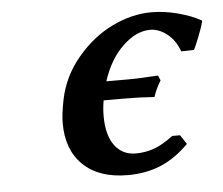

<svg xmlns="http://www.w3.org/2000/svg" viewBox="-40 -485 625 539"><g transform="rotate(-5 272.5 -215.0)"><path d="M404.8 -439.9Q441.4 -439.9 479.7 -429.7Q518.1 -419.4 543.9 -404.8L544.9 -401.9Q541.5 -388.2 530.8 -360.8Q520 -333.5 515.1 -324.2L479 -323.2Q467.3 -355.5 444.3 -373.3Q421.4 -391.1 397 -391.1Q357.9 -391.1 320.1 -355.2Q282.2 -319.3 262.2 -257.8H328.1Q348.6 -257.8 408.2 -261.2L414.1 -247.1Q399.4 -223.1 393.1 -202.1Q353.5 -205.1 310.1 -205.1H250Q246.1 -183.6 246.1 -161.1Q246.1 -107.4 267.8 -78.1Q289.6 -48.8 327.1 -48.8Q353 -48.8 377.4 -57.1Q401.9 -65.4 433.1 -88.9H455.1L472.2 -63Q433.1 -23.9 391.6 -7.1Q350.1 9.8 299.8 9.8Q218.8 9.8 174.3 -33Q129.9 -75.7 129.9 -150.9Q129.9 -177.2 138.2 -217.8Q151.4 -282.2 195.1 -334.2Q238.8 -386.2 294.4 -413.1Q350.1 -439.9 404.8 -439.9Z"/></g></svg>

Font: Linear Smooth
Style: Bold Italic
Weight: 700
Designer: Philipp H. Poll, Flanker
Foundry: Philipp H. Poll, reworked by Flanker
Version: Version 1.061 | FøM Fix